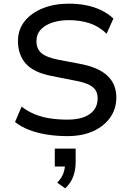

<svg xmlns="http://www.w3.org/2000/svg" viewBox="-20 -734 711 1048"><path d="M348 9Q289 9 236 0.5Q183 -8 139 -25Q95 -42 62 -68L98 -152Q133 -125 172 -109.5Q211 -94 255 -87.5Q299 -81 348 -81Q427 -81 470 -111.5Q513 -142 513 -197Q513 -227 499 -245.5Q485 -264 455.5 -276Q426 -288 379 -296L263 -319Q164 -338 121 -386.5Q78 -435 78 -510Q78 -572 114 -617.5Q150 -663 213 -688.5Q276 -714 356 -714Q407 -714 451.5 -705Q496 -696 533 -678Q570 -660 599 -633L562 -550Q519 -591 468 -607.5Q417 -624 356 -624Q305 -624 265 -610.5Q225 -597 202 -572Q179 -547 179 -509Q179 -468 205.5 -444.5Q232 -421 298 -408L414 -386Q517 -367 566 -321Q615 -275 615 -202Q615 -140 581.5 -92.5Q548 -45 488.5 -18Q429 9 348 9ZM336 294 292 263Q316 239 325.5 213Q335 187 335 161L355 175H279V77H393V150Q393 192 380 228.5Q367 265 336 294Z"/></svg>

Font: Nunito Sans 7pt Medium
Style: Regular
Weight: 500
Designer: Vernon Adams
Foundry: Vernon Adams
Version: Version 3.101;gftools[0.9.27]